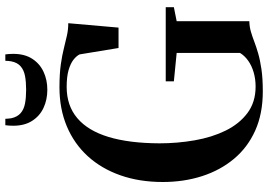

<svg xmlns="http://www.w3.org/2000/svg" viewBox="-163 -832 1006 720"><g transform="rotate(-90 340.0 -472.0)"><path d="M357 10.5Q273.5 10.5 210.2 -18Q147 -46.5 104.2 -97.8Q61.5 -149 39.5 -217.2Q17.5 -285.5 17.5 -364.5Q17.5 -452 42.5 -523.2Q67.5 -594.5 114.2 -645.8Q161 -697 226.5 -724.5Q292 -752 372.5 -752Q423 -752 458.2 -747Q493.5 -742 519.8 -735.2Q546 -728.5 567.8 -723.8Q589.5 -719 613 -719L596.5 -530.5H520L496 -676.5Q490 -688.5 476 -699.5Q462 -710.5 437.2 -717.8Q412.5 -725 374 -725Q304 -725 257 -685.2Q210 -645.5 186.5 -568.2Q163 -491 162.5 -377Q162.5 -309.5 173.8 -245Q185 -180.5 210.2 -129Q235.5 -77.5 276.2 -47Q317 -16.5 375.5 -16.5Q404 -16.5 428.8 -23.8Q453.5 -31 472.2 -44.2Q491 -57.5 501.5 -75V-312.5L395 -323V-353.5H673V-323L620.5 -312.5V-40Q599.5 -39.5 581.5 -34.2Q563.5 -29 544 -21.5Q524.5 -14 499.5 -6.8Q474.5 0.5 440 5.5Q405.5 10.5 357 10.5ZM363.5 -797.5Q326 -797.5 295.5 -811.8Q265 -826 246.8 -854.5Q228.5 -883 228.5 -925Q228.5 -934.5 229 -940.8Q229.5 -947 230.5 -955H254.5Q254.5 -949.5 255.2 -944.2Q256 -939 256.5 -933Q261.5 -910 275.5 -897.8Q289.5 -885.5 311.8 -881.2Q334 -877 363.5 -877Q393 -877 415.2 -881.2Q437.5 -885.5 451.5 -897.8Q465.5 -910 470 -933Q471 -939 471.5 -944.2Q472 -949.5 472 -955H496Q497 -947 497.5 -940.8Q498 -934.5 498 -925Q498 -883 479.8 -854.5Q461.5 -826 431 -811.8Q400.5 -797.5 363.5 -797.5Z"/></g></svg>

Font: Merriweather 144pt SemiBold
Style: Regular
Weight: 600
Version: Version 2.100